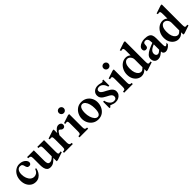

<svg xmlns="http://www.w3.org/2000/svg" viewBox="373 -2189 3700 3700"><g transform="rotate(-45 2223.0 -338.5)"><path d="M424.8 -166.5Q415.5 -118.2 390.6 -76.9Q365.7 -35.6 326.4 -10.5Q287.1 14.6 235.4 14.6Q177.7 14.6 133.8 -14.6Q89.8 -43.9 64.9 -95.2Q40 -146.5 40 -212.4Q40 -286.6 69.1 -342Q98.1 -397.5 146 -428.2Q193.8 -459 249 -459Q298.8 -459 335.9 -441.7Q373 -424.3 393.3 -398.2Q413.6 -372.1 413.6 -345.7Q413.6 -322.8 400.4 -307.6Q387.2 -292.5 359.9 -292.5Q329.6 -292.5 316.2 -310.5Q302.7 -328.6 296.4 -360.8Q292 -384.3 277.8 -400.9Q263.7 -417.5 230 -417.5Q186.5 -417.5 162.4 -381.6Q138.2 -345.7 138.2 -285.6Q138.2 -229 156.2 -181.9Q174.3 -134.8 207 -106.7Q239.7 -78.6 284.7 -78.6Q315.4 -78.6 345.9 -96.7Q376.5 -114.7 402.3 -176.8Z M992.7 -40 830.1 14.6H797.9V-76.2Q760.7 -35.6 722.7 -10.5Q684.6 14.6 638.2 14.6Q588.4 14.6 563 -10.5Q537.6 -35.6 528.8 -74.7Q520 -113.8 520 -155.3V-345.7Q520 -388.7 505.9 -401.6Q491.7 -414.6 451.7 -414.6V-445.8H635.7V-156.2Q635.7 -111.3 648.4 -86.2Q661.1 -61 698.7 -61Q718.8 -61 744.4 -75.7Q770 -90.3 797.9 -120.1V-347.2Q797.9 -389.2 783.4 -401.9Q769 -414.6 730 -414.6V-445.8H914.1V-127.9Q914.1 -88.9 920.2 -75Q926.3 -61 941.9 -61Q949.7 -61 961.7 -63.2Q973.6 -65.4 982.9 -68.4Z M1315.9 -459Q1345.2 -459 1366.5 -442.1Q1387.7 -425.3 1387.7 -397Q1387.7 -375 1374 -357.4Q1360.4 -339.8 1335 -339.8Q1313.5 -339.8 1300 -349.9Q1286.6 -359.9 1276.9 -369.9Q1267.1 -379.9 1255.4 -379.9Q1241.7 -379.9 1224.4 -357.2Q1207 -334.5 1189.9 -301.8V-105.5Q1189.9 -63.5 1202.9 -47.1Q1215.8 -30.8 1253.4 -30.8V0H1012.7V-30.8Q1049.8 -30.8 1062 -43.5Q1074.2 -56.2 1074.2 -104.5V-295.4Q1074.2 -347.2 1069.6 -362.1Q1064.9 -377 1052.7 -380.4Q1043 -383.3 1030 -382.3Q1017.1 -381.3 1004.4 -376.5L995.6 -404.8L1159.2 -459H1189.9V-362.3Q1214.4 -403.8 1247.3 -431.4Q1280.3 -459 1315.9 -459Z M1671.4 0H1435.1V-30.8Q1473.1 -30.8 1484.4 -44.2Q1495.6 -57.6 1495.6 -101.6V-317.9Q1495.6 -354 1489.3 -368.7Q1482.9 -383.3 1465.8 -383.3Q1449.7 -383.3 1426.8 -376.5L1417 -404.8L1580.1 -459H1611.3V-100.6Q1611.3 -57.1 1623.3 -43.9Q1635.3 -30.8 1671.4 -30.8ZM1552.7 -543.9Q1524.4 -543.9 1504.4 -563.2Q1484.4 -582.5 1484.4 -612.3Q1484.4 -641.6 1504.4 -660.2Q1524.4 -678.7 1552.7 -678.7Q1579.6 -678.7 1599.6 -659.4Q1619.6 -640.1 1619.6 -612.3Q1619.6 -584.5 1600.3 -564.2Q1581.1 -543.9 1552.7 -543.9Z M1940.4 14.6Q1872.6 14.6 1822.8 -18.3Q1772.9 -51.3 1745.6 -104.5Q1718.3 -157.7 1718.3 -218.8Q1718.3 -279.8 1745.1 -334.7Q1772 -389.6 1821.5 -424.3Q1871.1 -459 1939.5 -459Q2005.9 -459 2055.7 -428.5Q2105.5 -397.9 2133.5 -346.4Q2161.6 -294.9 2161.6 -231.4Q2161.6 -168.9 2136 -112.5Q2110.4 -56.2 2061 -20.8Q2011.7 14.6 1940.4 14.6ZM1961.9 -28.8Q1999 -28.8 2019.8 -66.2Q2040.5 -103.5 2040.5 -193.4Q2040.5 -251 2026.6 -302.2Q2012.7 -353.5 1985.8 -385.5Q1959 -417.5 1920.9 -417.5Q1902.3 -417.5 1883.5 -403.3Q1864.7 -389.2 1852.3 -354.5Q1839.8 -319.8 1839.8 -258.8Q1839.8 -196.8 1856.4 -144.5Q1873 -92.3 1900.9 -60.5Q1928.7 -28.8 1961.9 -28.8Z M2567.9 -121.6Q2567.9 -81.1 2546.6 -50.3Q2525.4 -19.5 2490 -2.4Q2454.6 14.6 2411.6 14.6Q2383.8 14.6 2359.9 7.3Q2335.9 0 2317.6 -7.6Q2299.3 -15.1 2288.1 -16.1Q2282.2 -16.1 2277.8 -5.4Q2273.4 5.4 2270.5 10.3H2241.7V-164.1H2270.5Q2281.7 -105 2317.6 -64.2Q2353.5 -23.4 2403.8 -23.4Q2437.5 -23.4 2453.4 -40.5Q2469.2 -57.6 2469.2 -81.5Q2469.7 -109.4 2453.4 -128.4Q2437 -147.5 2411.1 -162.1Q2385.3 -176.8 2356 -191.2Q2326.7 -205.6 2300.8 -223.6Q2274.9 -241.7 2258.3 -267.6Q2241.7 -293.5 2241.7 -331.5Q2241.7 -388.7 2283 -423.8Q2324.2 -459 2385.7 -459Q2421.9 -459 2450.2 -450.4Q2478.5 -441.9 2498 -441.9Q2506.3 -441.9 2511.5 -447.8Q2516.6 -453.6 2521 -462.9H2546.4V-298.8H2518.1Q2502 -359.4 2467.8 -391.4Q2433.6 -423.3 2390.6 -423.3Q2356.9 -423.3 2339.8 -409.2Q2322.8 -395 2322.8 -372.6Q2322.3 -346.7 2339.8 -328.1Q2357.4 -309.6 2385.3 -293.9Q2413.1 -278.3 2444.6 -262.7Q2476.1 -247.1 2504.2 -228Q2532.2 -209 2550 -183.3Q2567.9 -157.7 2567.9 -121.6Z M2887.7 0H2651.4V-30.8Q2689.5 -30.8 2700.7 -44.2Q2711.9 -57.6 2711.9 -101.6V-317.9Q2711.9 -354 2705.6 -368.7Q2699.2 -383.3 2682.1 -383.3Q2666 -383.3 2643.1 -376.5L2633.3 -404.8L2796.4 -459H2827.6V-100.6Q2827.6 -57.1 2839.6 -43.9Q2851.6 -30.8 2887.7 -30.8ZM2769 -543.9Q2740.7 -543.9 2720.7 -563.2Q2700.7 -582.5 2700.7 -612.3Q2700.7 -641.6 2720.7 -660.2Q2740.7 -678.7 2769 -678.7Q2795.9 -678.7 2815.9 -659.4Q2835.9 -640.1 2835.9 -612.3Q2835.9 -584.5 2816.7 -564.2Q2797.4 -543.9 2769 -543.9Z M3442.9 -40 3280.3 14.6H3248.5V-46.4Q3218.3 -15.6 3187.7 -0.5Q3157.2 14.6 3118.7 14.6Q3073.2 14.6 3031 -11.7Q2988.8 -38.1 2961.7 -87.6Q2934.6 -137.2 2934.6 -207.5Q2934.6 -276.4 2963.6 -333.5Q2992.7 -390.6 3041.5 -424.8Q3090.3 -459 3148.9 -459Q3177.2 -459 3202.1 -450Q3227.1 -440.9 3248.5 -420.9V-527.3Q3248.5 -580.6 3243.7 -595.7Q3238.8 -610.8 3226.1 -614.3Q3217.8 -617.7 3205.1 -615.7Q3192.4 -613.8 3180.2 -609.4L3169.9 -637.7L3332 -691.9H3364.3V-151.4Q3364.3 -99.6 3368.7 -83Q3373 -66.4 3386.7 -63.5Q3395 -60.5 3407.7 -62.3Q3420.4 -64 3433.1 -68.4ZM3248.5 -97.7V-310.5Q3248.5 -338.4 3235.8 -363.3Q3223.1 -388.2 3201.7 -404.3Q3180.2 -420.4 3153.8 -420.4Q3114.7 -421.4 3085.2 -379.9Q3055.7 -338.4 3055.7 -249.5Q3055.7 -182.1 3072.5 -138.2Q3089.4 -94.2 3115.5 -72.8Q3141.6 -51.3 3168.9 -51.3Q3190.9 -51.3 3210.2 -64.5Q3229.5 -77.6 3248.5 -97.7Z M3908.7 -104V-64.5Q3896.5 -48.8 3876.2 -31.7Q3856 -14.6 3831.3 -2.9Q3806.6 8.8 3780.3 8.8Q3752.9 8.8 3733.9 -9.3Q3714.8 -27.3 3714.8 -60.5Q3672.4 -25.9 3643.3 -8.5Q3614.3 8.8 3575.2 8.8Q3526.4 8.8 3498.5 -22Q3470.7 -52.7 3470.7 -105.5Q3470.7 -147.9 3503.2 -181.9Q3535.6 -215.8 3591.1 -243.4Q3646.5 -271 3714.8 -294.9V-313.5Q3714.8 -421.9 3646 -421.9Q3618.7 -421.9 3605 -405.8Q3591.3 -389.6 3591.3 -346.7Q3591.8 -324.7 3579.1 -306.4Q3566.4 -288.1 3536.1 -288.1Q3512.7 -288.1 3498.3 -302.7Q3483.9 -317.4 3483.9 -342.8Q3483.9 -379.9 3511 -405.8Q3538.1 -431.6 3578.4 -445.3Q3618.7 -459 3658.7 -459Q3726.1 -459 3763.7 -442.6Q3801.3 -426.3 3816.4 -392.6Q3831.5 -358.9 3831.5 -306.6V-166.5Q3831.5 -142.6 3832.3 -122.6Q3833 -102.5 3834.5 -92.3Q3837.9 -68.4 3856 -68.4Q3866.2 -68.4 3879.9 -78.6Q3893.6 -88.9 3908.7 -104ZM3714.8 -107.9V-255.9Q3660.2 -233.4 3632.3 -212.4Q3604.5 -191.4 3595 -170.7Q3585.4 -149.9 3585.4 -128.4Q3585.4 -102.1 3599.6 -83.5Q3613.8 -64.9 3636.7 -64.9Q3653.8 -64.5 3673.8 -76.4Q3693.8 -88.4 3714.8 -107.9Z M4445.8 -40 4283.2 14.6H4251.5V-46.4Q4221.2 -15.6 4190.7 -0.5Q4160.2 14.6 4121.6 14.6Q4076.2 14.6 4033.9 -11.7Q3991.7 -38.1 3964.6 -87.6Q3937.5 -137.2 3937.5 -207.5Q3937.5 -276.4 3966.6 -333.5Q3995.6 -390.6 4044.4 -424.8Q4093.3 -459 4151.9 -459Q4180.2 -459 4205.1 -450Q4230 -440.9 4251.5 -420.9V-527.3Q4251.5 -580.6 4246.6 -595.7Q4241.7 -610.8 4229 -614.3Q4220.7 -617.7 4208 -615.7Q4195.3 -613.8 4183.1 -609.4L4172.9 -637.7L4335 -691.9H4367.2V-151.4Q4367.2 -99.6 4371.6 -83Q4376 -66.4 4389.6 -63.5Q4397.9 -60.5 4410.6 -62.3Q4423.3 -64 4436 -68.4ZM4251.5 -97.7V-310.5Q4251.5 -338.4 4238.8 -363.3Q4226.1 -388.2 4204.6 -404.3Q4183.1 -420.4 4156.7 -420.4Q4117.7 -421.4 4088.1 -379.9Q4058.6 -338.4 4058.6 -249.5Q4058.6 -182.1 4075.4 -138.2Q4092.3 -94.2 4118.4 -72.8Q4144.5 -51.3 4171.9 -51.3Q4193.8 -51.3 4213.1 -64.5Q4232.4 -77.6 4251.5 -97.7Z"/></g></svg>

Font: Awami Nastaliq
Style: Bold
Weight: 700
Designer: Peter Martin, SIL International
Foundry: SIL International
Version: Version 3.100